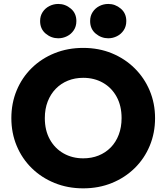

<svg xmlns="http://www.w3.org/2000/svg" viewBox="-20 -964 866 998"><path d="M412.5 15Q332 15 263.8 -12.8Q195.5 -40.5 145 -90Q94.5 -139.5 66.8 -206Q39 -272.5 39 -350Q39 -428 66.8 -494.5Q94.5 -561 145 -610.5Q195.5 -660 263.8 -687.5Q332 -715 412.5 -715Q493.5 -715 561.5 -687Q629.5 -659 680 -609Q730.5 -559 758.2 -492.8Q786 -426.5 786 -350Q786 -272.5 758.2 -206Q730.5 -139.5 680 -90Q629.5 -40.5 561.5 -12.8Q493.5 15 412.5 15ZM412.5 -141Q456 -141 492.2 -155.5Q528.5 -170 555.5 -197.5Q582.5 -225 597.2 -263.8Q612 -302.5 612 -350Q612 -414 586.2 -461Q560.5 -508 515.2 -533.8Q470 -559.5 412.5 -559.5Q369.5 -559.5 333 -544.8Q296.5 -530 269.8 -502.5Q243 -475 228 -436.5Q213 -398 213 -350Q213 -286.5 239 -239.5Q265 -192.5 310.2 -166.8Q355.5 -141 412.5 -141ZM283 -765Q246.5 -765 217.5 -789.2Q188.5 -813.5 188.5 -854.5Q188.5 -881.5 201.8 -901.5Q215 -921.5 236.8 -932.5Q258.5 -943.5 283 -943.5Q319.5 -943.5 348.2 -919.2Q377 -895 377 -854.5Q377 -827 363.5 -806.8Q350 -786.5 328.5 -775.8Q307 -765 283 -765ZM543 -765Q506.5 -765 477.5 -789.2Q448.5 -813.5 448.5 -854.5Q448.5 -881.5 461.8 -901.5Q475 -921.5 496.5 -932.5Q518 -943.5 543 -943.5Q579 -943.5 607.8 -919.2Q636.5 -895 636.5 -854.5Q636.5 -827 623 -806.8Q609.5 -786.5 588 -775.8Q566.5 -765 543 -765Z"/></svg>

Font: Geologica Thin Roman
Style: Bold
Weight: 700
Version: Version 1.010;gftools[0.9.28]